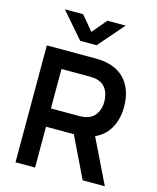

<svg xmlns="http://www.w3.org/2000/svg" viewBox="-137 -1049 934 1142"><g transform="rotate(15 330.0 -477.5)"><path d="M254.5 -797.5 118 -955H230.5L305 -866L380 -955H492.5L355.5 -797.5ZM190.5 0H70V-720H367.5Q404 -720 425 -716Q514.5 -702.5 561.5 -641.5Q608.5 -580.5 608.5 -485.5Q608.5 -394 562.5 -332.2Q516.5 -270.5 427.5 -256L376 -251.5H190.5ZM620 0H483.5L341.5 -293L464 -320ZM190.5 -607V-364H362.5Q390.5 -364 408 -369Q438 -376.5 455.5 -395.5Q487 -430.5 487 -485.5Q487 -507.5 480 -533Q462.5 -589 408 -602.5Q392 -607 362.5 -607Z"/></g></svg>

Font: Vortex Mix
Style: Bold
Weight: 700
Designer: Mikhail Sharanda
Foundry: Mikhail Sharanda
Version: Version 4.504;Glyphs 3.1.2 (3151)